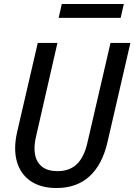

<svg xmlns="http://www.w3.org/2000/svg" viewBox="-20 -936 676 966"><path d="M264 10Q185 10 134 -25Q83 -60 65 -123Q47 -186 66 -271L170 -720H269L161 -248Q149 -196 156.5 -157.5Q164 -119 192 -97Q220 -75 270 -75Q331 -75 367.5 -111Q404 -147 420 -219L536 -720H636L521 -222Q495 -108 430.5 -49Q366 10 264 10ZM275 -846 291 -916H603L587 -846Z"/></svg>

Font: Instrument Sans SemiCondensed Medium
Style: Italic
Weight: 500
Width: 4
Italic angle: -13°
Designer: Rodrigo Fuenzalida
Foundry: fragTYPE
Version: Version 1.000;gftools[0.9.28]